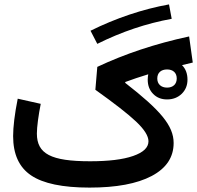

<svg xmlns="http://www.w3.org/2000/svg" viewBox="-20 -852 895 872"><path d="M60.5 -403.8C46.4 -333.5 39.6 -274.9 39.6 -233.9C39.6 -151.4 66.9 -91.8 121.6 -55.2C175.8 -18.6 264.2 0 386.7 0C508.3 0 602.5 -17.6 668.9 -52.7C735.4 -87.9 768.6 -137.7 768.6 -202.6C768.6 -281.7 707.5 -352.1 548.8 -475.6V-479.5C580.1 -491.2 614.7 -502.9 653.3 -514.6C651.9 -507.3 650.9 -499 650.9 -490.2C650.9 -463.4 659.2 -441.9 675.8 -425.3C691.9 -408.7 712.9 -400.4 738.8 -400.4C765.6 -400.4 788.1 -409.2 805.7 -426.3C822.8 -443.4 831.5 -464.4 831.5 -490.2C831.5 -517.6 823.2 -539.6 806.6 -556.2C822.3 -560.1 838.4 -564 855.5 -567.9L838.9 -686.5C684.6 -653.3 546.4 -606.9 421.9 -548.3L413.1 -444.3C498.5 -383.3 560.5 -335.4 598.1 -299.8C635.7 -264.2 654.3 -234.4 654.3 -210.4C654.3 -181.6 630.9 -159.7 584.5 -143.6C538.1 -127.4 472.7 -119.6 389.2 -119.6C211.4 -119.6 147.5 -153.3 147.5 -245.6C147.5 -275.4 154.8 -329.1 165 -380.4ZM747.6 -832C628.4 -810.5 505.9 -769.5 391.1 -712.4L421.9 -652.8C532.7 -708 645 -745.6 759.8 -766.6ZM738.8 -536.6C765.6 -536.6 782.7 -521.5 782.7 -495.6C782.7 -469.7 765.6 -454.1 738.8 -454.1C711.9 -454.1 694.3 -469.7 694.3 -495.6C694.3 -521.5 711.4 -536.6 738.8 -536.6Z"/></svg>

Font: Estedad SemiBold
Style: Regular
Weight: 600
Designer: Amin Abedi
Version: Version 7.3